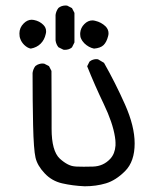

<svg xmlns="http://www.w3.org/2000/svg" viewBox="-20 -669 540 685"><path d="M164.1 -209.5V-270Q164.1 -332.5 163.6 -416L154.8 -433.1L137.7 -441.9Q134.8 -442.4 130.4 -442.4Q126 -442.4 119.4 -440.4Q112.8 -438.5 106.4 -433.6Q98.1 -422.9 96.2 -408.7Q96.2 -309.6 98.1 -222.4Q100.1 -135.3 106.7 -106.7Q113.3 -78.1 139.2 -50.8Q164.6 -23.4 201.7 -14.9Q238.8 -6.3 282.2 -4.4Q322.8 -4.4 357.9 -14.9Q393.1 -25.4 426.3 -58.6Q460.4 -92.8 460.4 -157.2Q460.4 -218.8 426 -296.1Q391.6 -373.5 351.1 -444.8L329.6 -457.5Q327.1 -458 322.8 -458Q318.4 -458 311.8 -456.1Q305.2 -454.1 299.3 -449.2L291 -432.6Q317.9 -365.2 350.1 -298.1Q382.3 -231 390.1 -180.7Q392.1 -168 392.1 -160.6Q392.1 -153.3 392.1 -149.9Q390.1 -120.6 373.5 -102.5Q348.6 -75.7 311.5 -74.7Q293.9 -74.2 278.6 -74.2Q263.2 -74.2 253.2 -74.7Q243.2 -75.2 236.1 -77.1Q229 -79.1 222.2 -82.5Q208 -89.8 193.4 -103Q164.1 -130.4 164.1 -209.5ZM210.9 -491.2Q226.6 -491.2 236.8 -500L245.6 -517.6V-623L236.8 -640.1L219.7 -648.9Q217.3 -649.4 214.8 -649.4Q199.2 -649.4 188.5 -640.6Q180.2 -629.9 178.2 -615.7V-524.9Q180.2 -510.7 188.5 -500.5L206.1 -491.7Q208.5 -491.2 210.9 -491.2ZM144.5 -557.1Q144.5 -570.8 134.3 -580.6Q121.1 -593.8 101.1 -597.7Q97.2 -598.6 93.3 -598.6Q77.6 -598.6 64.5 -585.4Q49.3 -570.3 49.3 -549.8Q49.3 -544.4 50 -539.3Q50.8 -534.2 52.7 -529.8Q56.6 -518.6 66.4 -508.8Q78.1 -497.6 89.8 -495.6Q111.3 -499.5 125 -513.2Q138.7 -526.9 143.1 -547.4Q144.5 -552.2 144.5 -557.1ZM367.2 -550.3Q367.2 -564 356.9 -574.7Q341.3 -589.8 319.8 -594.7Q314.5 -596.2 309.6 -596.2Q293.9 -596.2 280.8 -583Q267.6 -569.8 266.1 -551.3Q266.1 -549.3 266.1 -548.3Q266.1 -547.4 266.1 -546.1Q266.1 -544.9 266.4 -543Q266.6 -541 266.8 -538.8Q267.1 -536.6 267.8 -534.7Q268.6 -532.7 269.5 -530.8Q270.5 -528.8 271.5 -526.9Q272.5 -524.9 273.9 -522.9Q276.9 -519 280.8 -514.6Q296.4 -499.5 315.4 -495.6Q338.9 -497.6 349.6 -508.3Q360.4 -519 365.7 -540Q367.2 -545.4 367.2 -550.3Z"/></svg>

Font: Bakudai
Style: Light
Weight: 300
Version: Version 1.48